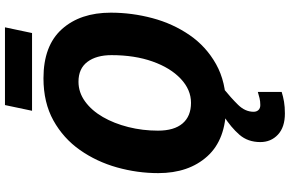

<svg xmlns="http://www.w3.org/2000/svg" viewBox="-217 -703 1167 773"><g transform="rotate(-90 366.5 -316.5)"><path d="M325 10Q192 10 124 -65Q56 -140 56 -263Q56 -347 79 -429Q102 -511 149 -578Q196 -645 268 -685Q340 -725 438 -725Q569 -725 635.5 -651Q702 -577 702 -454Q702 -369 680 -286.5Q658 -204 612 -137Q566 -70 494.5 -30Q423 10 325 10ZM339 -131Q392 -131 436 -172.5Q480 -214 505.5 -286Q531 -358 531 -451Q531 -512 504 -548Q477 -584 424 -584Q381 -584 344.5 -557.5Q308 -531 282 -486Q256 -441 241.5 -383.5Q227 -326 227 -264Q227 -199 256 -165Q285 -131 339 -131ZM307 -771 330 -880H643L620 -771ZM296 247Q241 247 211 219Q181 191 181 148Q181 98 210.5 64Q240 30 287 0H396Q359 30 331 58.5Q303 87 303 121Q303 133 310 140.5Q317 148 330 148Q345 148 357.5 145Q370 142 383 138V234Q364 240 343.5 243.5Q323 247 296 247Z"/></g></svg>

Font: Noto Sans ExtraBold
Style: Italic
Weight: 800
Italic angle: -12°
Designer: Monotype Design Team
Foundry: Monotype Imaging Inc.
Version: Version 2.013; ttfautohint (v1.8.4.7-5d5b)